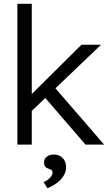

<svg xmlns="http://www.w3.org/2000/svg" viewBox="-20 -760 577 1009"><path d="M138.3 -169.1 135 -254.1 408.3 -525H511.2ZM71.3 0V-740H147V0ZM429.4 0 212.8 -251.2 266.9 -301 527.3 0ZM229.3 229.2 209 197Q221 192 231.8 184Q242.6 176 249.4 166.3Q256.3 156.7 256.3 146.7Q256.3 140 252.9 135.6Q249.6 131.3 237.9 127.6Q222.6 122.6 217 114.3Q211.3 106 211.3 92.7Q211.3 75 225.6 63.6Q239.9 52.1 263.5 52.1Q291.1 52.1 309.2 70.2Q327.3 88.4 327.3 118.6Q327.3 135.6 320.7 151.4Q314 167.2 301.8 181Q289.5 194.9 271 207Q252.6 219.2 229.3 229.2Z"/></svg>

Font: Lexend Medium
Style: Regular
Weight: 500
Designer: Bonnie Shaver-Troup, Thomas Jockin
Foundry: Lexend
Version: Version 1.005